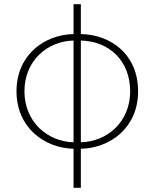

<svg xmlns="http://www.w3.org/2000/svg" viewBox="-20 -701 740 919"><path d="M367 -507C501 -504 603 -412 603 -264C603 -117 493 -23 367 -20ZM332 -20C207 -23 97 -118 97 -264C97 -411 207 -504 332 -507ZM367 -681H332V-538C192 -535 59 -438 59 -264C59 -91 192 8 332 11V198H367V11C508 8 641 -90 641 -264C641 -439 513 -535 367 -538Z"/></svg>

Font: Noto Sans Japanese Thin
Style: Regular
Weight: 100
Designer: Ryoko NISHIZUKA (kana & ideographs); Paul D. Hunt (Latin, Greek & Cyrillic); Wenlong ZHANG (bopomofo); Sandoll Communica
Foundry: Adobe Systems Incorporated
Version: Version 1.000;PS 1;hotconv 1.0.78;makeotf.lib2.5.61930